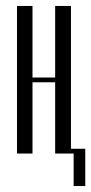

<svg xmlns="http://www.w3.org/2000/svg" viewBox="-20 -515 306 644"><path d="M89 -495V-255H165V-495H218V0H165V-239H89V0H37V-495ZM203 -16H266V109H227V0H203Z"/></svg>

Font: Moniqa Cond Heading
Style: Regular
Weight: 400
Width: 3
Designer: Rajesh Rajput
Foundry: Rajesh Rajput
Version: Version 1.000